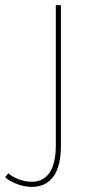

<svg xmlns="http://www.w3.org/2000/svg" viewBox="-113 -537 352 750"><path d="M125 31V-517H105V31C105 125 72 174 9 173C-23 172 -55 161 -81 140L-93 156C-63 179 -28 192 9 193C85 194 125 139 125 31Z"/></svg>

Font: Montserrat Thin
Style: Regular
Weight: 250
Designer: Julieta Ulanovsky
Foundry: Julieta Ulanovsky
Version: Version 4.000